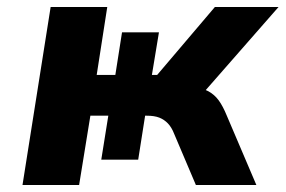

<svg xmlns="http://www.w3.org/2000/svg" viewBox="-20 -526 812 546"><path d="M44 0 124 -506H285L255 -313H308L327 -434H432L412 -313H427L591 -506H772L546 -248L525 -280Q555 -276 572.5 -266.5Q590 -257 602 -240.5Q614 -224 625 -197L709 0H537L475 -146Q468 -164 457.5 -175Q447 -186 433 -191.5Q419 -197 397 -197H383L396 -218L373 -72H268L288 -197H237L205 0Z"/></svg>

Font: Nunito Sans 6pt ExtraBold
Style: Italic
Weight: 800
Italic angle: -9°
Version: Version 3.101;gftools[0.9.27]